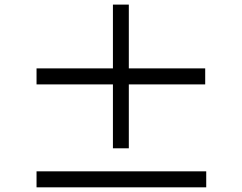

<svg xmlns="http://www.w3.org/2000/svg" viewBox="-20 -824 1040 826"><path d="M862.8 -460.9H534.2V-186H465.8V-460.9H137.2V-529.8H465.8V-804.2H534.2V-529.8H862.8ZM867.2 -86.9V-18.1H137.2V-86.9Z"/></svg>

Font: Source Han Sans CN
Style: Regular
Weight: 400
Designer: Ryoko NISHIZUKA  (kana, bopomofo & ideographs); Paul D. Hunt (Latin, Greek & Cyrillic); Sandoll Communications , Soo-you
Foundry: Adobe
Version: Version 2.004;hotconv 1.0.118;makeotfexe 2.5.65603